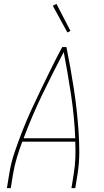

<svg xmlns="http://www.w3.org/2000/svg" viewBox="-20 -980 540 1000"><path d="M16 0 28 -74Q37 -131 56 -187Q75 -243 97 -299Q119 -355 144 -409.5Q169 -464 195.5 -518.5Q222 -573 248.5 -627Q275 -681 304 -735H326Q337 -681 346.5 -627Q356 -573 364.5 -518.5Q373 -464 379 -409.5Q385 -355 389 -299Q393 -243 393 -187Q393 -131 384 -74L372 0H352L364 -74Q371 -116 372.5 -158Q374 -200 372 -242H96Q80 -200 67.5 -158Q55 -116 48 -74L36 0ZM103 -260H372Q367 -375 350 -487Q333 -599 312 -709Q254 -599 200 -487Q146 -375 103 -260ZM331 -811 255 -950 274 -960 347 -819Z"/></svg>

Font: Iosevka Term Curly Th Obl
Style: Regular
Weight: 100
Italic angle: -9°
Designer: Belleve Invis
Foundry: Belleve Invis
Version: Version 32.3.0